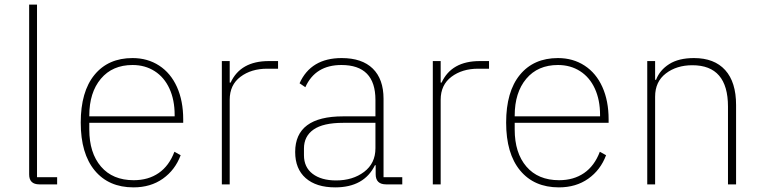

<svg xmlns="http://www.w3.org/2000/svg" viewBox="-20 -797 3299 830"><path d="M150 0Q106 0 106 -43V-777H140V-31H227V0Z M329 -267Q329 -401 388.5 -473.5Q448 -546 553 -546Q618 -546 668 -513.5Q718 -481 745 -421Q772 -361 772 -281V-266H366V-237Q366 -136 416.5 -77Q467 -18 558 -18Q621 -18 666 -49Q711 -80 734 -141L761 -126Q737 -62 684 -24.5Q631 13 557 13Q450 13 389.5 -60Q329 -133 329 -267ZM366 -294H735V-300Q735 -365 712.5 -414Q690 -463 648.5 -489.5Q607 -516 553 -516Q466 -516 416 -456.5Q366 -397 366 -297Z M939 0V-533H973V-440H977Q1020 -533 1142 -533H1182V-500H1135Q1066 -500 1019.5 -465Q973 -430 973 -366V0Z M1256 -140Q1256 -294 1463 -294H1603V-365Q1603 -516 1456 -516Q1343 -516 1300 -420L1275 -437Q1324 -546 1457 -546Q1545 -546 1591.5 -500.5Q1638 -455 1638 -370V-31H1719V0H1649Q1604 0 1604 -44V-83H1601Q1554 13 1429 13Q1347 13 1301.5 -27Q1256 -67 1256 -140ZM1603 -156V-266H1463Q1377 -266 1335.5 -237Q1294 -208 1294 -155V-126Q1294 -74 1331.5 -45.5Q1369 -17 1433 -17Q1505 -17 1554 -54Q1603 -91 1603 -156Z M1851 0V-533H1885V-440H1889Q1932 -533 2054 -533H2094V-500H2047Q1978 -500 1931.5 -465Q1885 -430 1885 -366V0Z M2168 -267Q2168 -401 2227.5 -473.5Q2287 -546 2392 -546Q2457 -546 2507 -513.5Q2557 -481 2584 -421Q2611 -361 2611 -281V-266H2205V-237Q2205 -136 2255.5 -77Q2306 -18 2397 -18Q2460 -18 2505 -49Q2550 -80 2573 -141L2600 -126Q2576 -62 2523 -24.5Q2470 13 2396 13Q2289 13 2228.5 -60Q2168 -133 2168 -267ZM2205 -294H2574V-300Q2574 -365 2551.5 -414Q2529 -463 2487.5 -489.5Q2446 -516 2392 -516Q2305 -516 2255 -456.5Q2205 -397 2205 -297Z M2778 0V-533H2812V-452H2816Q2832 -494 2873 -520Q2914 -546 2980 -546Q3068 -546 3115 -494Q3162 -442 3162 -343V0H3127V-336Q3127 -515 2973 -515Q2905 -515 2858.5 -479.5Q2812 -444 2812 -379V0Z"/></svg>

Font: IBM Plex Sans JP ExtraLight
Style: Regular
Weight: 200
Designer: Mike Abbink; Paul van der Laan; Pieter van Rosmalen; Wujin Sim; Yejin Wi; Jinhee Kim; Boomi Park; Yona Kim; Kichan Ma
Foundry: Sandoll Inc.
Version: Version 1.001